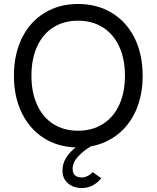

<svg xmlns="http://www.w3.org/2000/svg" viewBox="-20 -729 788 965"><path d="M608 -348Q608 -432.5 579.2 -495Q550.5 -557.5 497.2 -591.2Q444 -625 372 -625Q301 -625 248 -591.5Q195 -558 166.5 -495.2Q138 -432.5 138 -348Q138 -264 166.8 -201.5Q195.5 -139 248.2 -105.5Q301 -72 372 -72Q444 -72 497.2 -105.8Q550.5 -139.5 579.2 -201.8Q608 -264 608 -348ZM372 -709Q468.5 -709 542.2 -664.2Q616 -619.5 656.5 -537.8Q697 -456 697 -348Q697 -253 665 -178Q633 -103 574.2 -55.5Q515.5 -8 437 6.5Q399.5 28.5 372.2 58Q345 87.5 345 120Q345 142 357.5 152.5Q370 163 389 163Q404.5 163 419.2 156Q434 149 446 136L489 167Q448 216 392 216Q349 216 321.5 192.2Q294 168.5 294 128Q294 92.5 312.8 63.2Q331.5 34 360.5 12Q268 9 197.8 -36.8Q127.5 -82.5 88.8 -163Q50 -243.5 50 -348Q50 -455.5 90.2 -537.5Q130.5 -619.5 203.8 -664.2Q277 -709 372 -709Z"/></svg>

Font: HK Grotesk
Style: Regular
Weight: 400
Designer: Alfredo Marco Pradil
Foundry: Hanken Design Co.
Version: Version 3.001